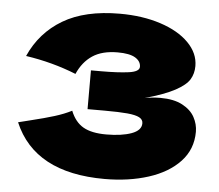

<svg xmlns="http://www.w3.org/2000/svg" viewBox="-52 -795 986 863"><g transform="rotate(5 440.5 -363.0)"><path d="M669 -375Q730 -375 768.5 -354.5Q807 -334 824 -302.5Q841 -271 841 -237Q841 -158 789 -102.5Q737 -47 648 -18.5Q559 10 450 10Q134 10 41 -210L97 -224Q159 -239 202.5 -252.5Q246 -266 279 -283Q299 -233 336.5 -211.5Q374 -190 440 -190Q510 -190 554 -206Q598 -222 598 -254Q598 -271 581 -280Q564 -289 527 -292.5Q490 -296 423 -296H347V-471H393Q469 -471 517 -477.5Q565 -484 565 -506Q565 -531 539.5 -546.5Q514 -562 460 -562Q390 -562 346.5 -533Q303 -504 279 -449Q172 -492 51 -510Q99 -618 198.5 -677Q298 -736 455 -736Q557 -736 638.5 -709.5Q720 -683 766.5 -636Q813 -589 813 -531Q813 -497 797 -470.5Q781 -444 734 -418.5Q687 -393 598 -368Q634 -375 669 -375Z"/></g></svg>

Font: Dela Gothic One
Style: Regular
Weight: 400
Designer: aratakana
Foundry: aratakana
Version: Version 1.004